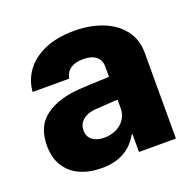

<svg xmlns="http://www.w3.org/2000/svg" viewBox="-102 -643 768 758"><g transform="rotate(-20 282.0 -263.5)"><path d="M224.6 -313.5Q268.6 -316.4 332 -318.4Q339.8 -319.3 351.6 -319.3V-362.3Q351.6 -390.1 332.5 -405Q313.5 -419.9 279.3 -419.9Q246.1 -419.9 226.1 -406.2Q206.1 -392.6 201.2 -366.2H47.9Q51.3 -414.1 79.3 -452.9Q107.4 -491.7 159.4 -514.4Q211.4 -537.1 283.2 -537.1Q349.6 -537.1 402.6 -516.4Q455.6 -495.6 486.1 -455.8Q516.6 -416 516.6 -360.4V0H361.3V-74.2H357.4Q335 -33.2 296.4 -11.7Q257.8 9.8 203.1 9.8Q151.4 9.8 112.1 -7.8Q72.8 -25.4 50.5 -60.8Q28.3 -96.2 28.3 -147.5Q28.3 -229.5 82.5 -268.6Q136.7 -307.6 224.6 -313.5ZM252.9 -99.6Q280.8 -99.6 303.7 -110.8Q326.7 -122.1 339.8 -142.3Q353 -162.6 352.5 -188.5V-222.7H342.8L252 -216.8Q220.7 -212.9 202.6 -196.5Q184.6 -180.2 184.6 -154.3Q184.6 -127.9 203.4 -113.8Q222.2 -99.6 252.9 -99.6Z"/></g></svg>

Font: Pretendard Std ExtraBold
Style: Regular
Weight: 800
Designer: Base glyphs from Inter by Rasmus Andersson; Hangeul glyphs from Noto Sans CJK(Source Han Sans) by Jang Soo-young and Kan
Foundry: Kil Hyung-jin
Version: Version 1.309